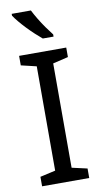

<svg xmlns="http://www.w3.org/2000/svg" viewBox="-103 -989 544 1035"><g transform="rotate(-10 169.5 -472.0)"><path d="M298 0H40V-52L124 -71V-642L40 -662V-714H298V-662L214 -642V-71L298 -52ZM145 -944Q156 -922 172.5 -894.5Q189 -867 207.5 -841Q226 -815 241 -796V-784H182Q165 -798 144 -817.5Q123 -837 102.5 -858.5Q82 -880 65.5 -900Q49 -920 40 -934V-944Z"/></g></svg>

Font: Noto Sans Canadian Aboriginal
Style: Regular
Weight: 400
Designer: Monotype Design Team, Typotheque's Kevin King
Foundry: Monotype Imaging Inc.
Version: Version 2.002